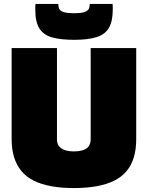

<svg xmlns="http://www.w3.org/2000/svg" viewBox="-20 -944 750 974"><path d="M39 -239V-700H269V-237Q269 -225 272.5 -215Q276 -205 283 -198Q290 -191 300.5 -186Q311 -181 324.5 -178.5Q338 -176 355 -176Q374 -176 388 -179Q402 -182 412 -187Q422 -192 428 -199.5Q434 -207 437 -216.5Q440 -226 440 -237V-700H671V-239Q671 -187 659 -146.5Q647 -106 622.5 -76.5Q598 -47 560.5 -28Q523 -9 471.5 0.5Q420 10 354 10Q290 10 239 0.5Q188 -9 150.5 -28Q113 -47 88.5 -76.5Q64 -106 51.5 -146.5Q39 -187 39 -239ZM356 -742Q291 -742 247 -753.5Q203 -765 181 -798Q159 -831 159 -895Q159 -902 159 -909.5Q159 -917 160 -924H276Q276 -923 276 -922Q276 -921 276 -919Q276 -910 280 -900Q284 -890 301 -883.5Q318 -877 356 -877Q394 -877 410.5 -883.5Q427 -890 431 -900Q435 -910 435 -919Q435 -921 435 -922Q435 -923 435 -924H551Q552 -917 552 -909.5Q552 -902 552 -895Q552 -837 533 -803.5Q514 -770 471 -756Q428 -742 356 -742Z"/></svg>

Font: Georama Black
Style: Regular
Weight: 900
Designer: Jean-Baptiste Levee
Foundry: Production Type
Version: Version 1.001